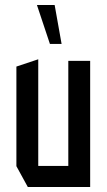

<svg xmlns="http://www.w3.org/2000/svg" viewBox="-20 -753 429 773"><path d="M255 0V-508H343V0H256ZM92 0 46 -84V-85H255V0ZM46 -85V-485L133 -514H134V-85ZM181 -576 129 -732V-733H200L228 -576Z"/></svg>

Font: Foldit
Style: Regular
Weight: 400
Version: Version 1.003